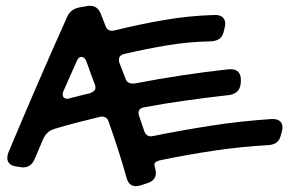

<svg xmlns="http://www.w3.org/2000/svg" viewBox="-20 -535 984 655"><path d="M98.6 6.8Q86.4 36.1 58.6 36.1Q56.2 36.1 54.7 35.6Q53.2 35.2 50.8 35.2L37.6 33.2Q21 31.2 12.9 23.7Q4.9 16.1 4.9 3.9Q4.9 -5.4 8.8 -15.1Q57.6 -131.8 107.2 -246.3Q156.7 -360.8 208.5 -476.1Q215.3 -491.2 225.6 -499Q235.8 -506.8 251.5 -509.8L276.9 -514.2Q279.8 -515.1 282.5 -515.1Q285.2 -515.1 287.6 -515.1Q314 -515.1 324.7 -485.8L339.8 -446.8Q345.2 -430.2 361.8 -430.2Q364.3 -430.2 366.2 -430.2Q368.2 -430.2 370.6 -431.2Q455.6 -452.1 540.3 -466.8Q625 -481.4 711.9 -483.9H717.8Q732.9 -482.9 740.7 -474.9Q748.5 -466.8 748.5 -454.1Q748.5 -450.2 747.6 -445.6Q746.6 -440.9 743.7 -429.2Q739.7 -410.6 728.8 -402.8Q717.8 -395 699.7 -394Q624 -392.6 550.8 -380.4Q477.5 -368.2 404.8 -351.1Q385.7 -346.7 385.7 -331.1Q385.7 -328.6 386 -325.9Q386.2 -323.2 387.7 -319.8L407.7 -268.1Q410.6 -258.3 417.2 -254.2Q423.8 -250 432.6 -250H438.5Q519.5 -265.6 599.9 -277.8Q680.2 -290 760.7 -298.8H769.5Q801.8 -297.4 801.8 -261.2Q801.8 -236.3 791.3 -224.9Q780.8 -213.4 762.7 -210.9Q689.5 -202.6 617.2 -192.6Q544.9 -182.6 471.7 -168.9Q452.6 -166 452.6 -149.9Q452.6 -147 453.1 -144.5Q453.6 -142.1 454.6 -139.2L471.7 -88.9Q474.6 -80.1 480.5 -75Q486.3 -69.8 494.6 -69.8Q496.1 -69.8 497.6 -70.3Q499 -70.8 501.5 -70.8Q603 -91.3 702.9 -106.7Q802.7 -122.1 905.8 -128.9H912.6Q943.8 -127.4 943.8 -99.1Q943.8 -96.2 942.9 -91.6Q941.9 -86.9 938.5 -75.2Q934.6 -57.6 924.1 -49.3Q913.6 -41 895.5 -40Q801.8 -34.7 711.4 -21.2Q621.1 -7.8 528.8 11.2Q506.8 15.6 506.8 25.9Q506.8 29.8 509.3 39.3Q511.7 48.8 511.7 55.2Q511.7 80.6 482.9 89.8L460.4 97.2Q451.7 100.1 443.8 100.1Q418.9 100.1 411.6 70.8Q397.9 22 382.6 -25.4Q367.2 -72.8 350.6 -120.1Q344.7 -137.2 328.6 -137.2Q326.2 -137.2 324.2 -137.2Q322.3 -137.2 319.8 -136.2Q281.2 -127 242.7 -116.9Q204.1 -106.9 165.5 -95.2Q150.4 -90.3 141.6 -81.8Q132.8 -73.2 126.5 -59.1ZM274.9 -325.2Q268.6 -340.8 257.8 -340.8Q247.6 -340.8 241.7 -326.2L196.8 -225.1Q193.8 -219.2 193.8 -212.9Q193.8 -206.1 198 -202.1Q202.1 -198.2 209.5 -198.2Q211.9 -198.2 214.4 -198.7Q216.8 -199.2 219.7 -200.2Q236.3 -204.6 253.2 -208.7Q270 -212.9 286.6 -216.8Q295.9 -220.2 300.8 -224.9Q305.7 -229.5 305.7 -236.8Q305.7 -243.2 302.7 -249Q295.9 -267.6 288.8 -286.4Q281.7 -305.2 274.9 -325.2Z"/></svg>

Font: Gochi Hand Cyrillic
Style: Regular
Weight: 400
Designer: Juan Pablo del Peral; Denis Ignatov
Foundry: Juan Pablo del Peral; Denis Ignatov
Version: Version 1.00 June 29, 2018, initial release